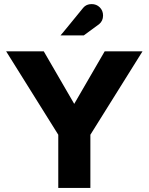

<svg xmlns="http://www.w3.org/2000/svg" viewBox="-20 -919 727 939"><path d="M428 -899Q452 -899 468 -883Q484 -867 484 -843Q484 -817 465 -801Q460 -798 390 -746H276Q277 -746 331.5 -813Q386 -880 387 -881Q402 -899 428 -899ZM265 0V-260L10 -668H194L343 -411L492 -668H677L422 -260V0Z"/></svg>

Font: Atkinson Hyperlegible Pro
Style: Bold
Weight: 700
Designer: Elliott Scott, Megan Eiswerth, Linus Boman, Theodore Petrosky, Jacob Perez
Foundry: Braille Institute
Version: Version 1.5.1